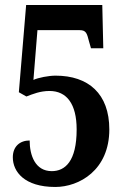

<svg xmlns="http://www.w3.org/2000/svg" viewBox="-20 -734 496 764"><path d="M200 10C295 10 415 -57 415 -219C415 -361 332 -433 201 -433C174 -433 132 -425 113 -416L129 -614H297C323 -614 326 -601 334 -570L342 -542H391L387 -714H84L55 -367L85 -350C111 -360 140 -372 177 -372C245 -372 285 -321 285 -219C285 -92 239 -53 186 -53C120 -53 98 -116 98 -175C59 -175 31 -151 31 -108C31 -51 77 10 200 10Z"/></svg>

Font: Noto Serif Khmer ExtraCondensed
Style: Bold
Weight: 700
Width: 2
Designer: Danh Hong and the Monotype Design Team
Foundry: Monotype Imaging Inc.
Version: Version 2.004